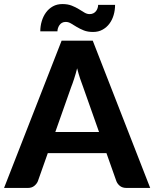

<svg xmlns="http://www.w3.org/2000/svg" viewBox="-29 -926 760 946"><path d="M459 -275.5 380.5 -497.5Q373.5 -515 365.8 -538.5Q358 -562 351 -589.5Q344 -561.5 336.2 -537.8Q328.5 -514 321.5 -496.5L243.5 -275.5ZM711 0H594.5Q575 0 562.8 -9.2Q550.5 -18.5 544.5 -33L495.5 -171.5H206.5L157.5 -33Q152.5 -20.5 140 -10.2Q127.5 0 108.5 0H-9L274.5 -725.5H428ZM412.5 -856.5Q423.5 -856.5 431.5 -860.8Q439.5 -865 444.5 -871.8Q449.5 -878.5 452 -886.5Q454.5 -894.5 454.5 -902H538Q538 -876 531 -852Q524 -828 510.2 -809.5Q496.5 -791 476.2 -779.8Q456 -768.5 429.5 -768.5Q403 -768.5 383.8 -776.2Q364.5 -784 349.2 -793.2Q334 -802.5 321.2 -810.2Q308.5 -818 295 -818Q284 -818 276.2 -813.5Q268.5 -809 263.8 -802Q259 -795 256.5 -787Q254 -779 254 -771.5H169.5Q169.5 -797.5 176.8 -821.8Q184 -846 197.8 -864.8Q211.5 -883.5 231.8 -894.8Q252 -906 278.5 -906Q305 -906 324.5 -898.2Q344 -890.5 359 -881.2Q374 -872 386.8 -864.2Q399.5 -856.5 412.5 -856.5Z"/></svg>

Font: Lato 2
Style: Regular
Weight: 800
Designer: Lukasz Dziedzic with Adam Twardoch and Botio Nikoltchev
Foundry: tyPoland Lukasz Dziedzic
Version: Version 2.015; 2015-08-06; http://www.latofonts.com/